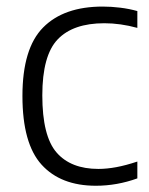

<svg xmlns="http://www.w3.org/2000/svg" viewBox="-20 -570 466 599"><path d="M279 9.5Q169.5 9.5 109.8 -56.2Q50 -122 50 -270.5Q50 -419 114.5 -484.2Q179 -549.5 300.5 -549.5Q327.5 -549.5 355.5 -546Q383.5 -542.5 408.5 -535.5V-483Q355.5 -497.5 305.5 -497.5Q208 -497.5 160 -447.2Q112 -397 112 -272.5Q112 -145.5 156.5 -94.2Q201 -43 287 -43Q313 -43 342.8 -48.5Q372.5 -54 408.5 -66V-13.5Q345 9.5 279 9.5Z"/></svg>

Font: Encode Sans Lt
Style: Regular
Weight: 300
Designer: Multiple Designers
Foundry: Impallari Type
Version: Version 3.002; ttfautohint (v1.8.3) -l 8 -r 50 -G 200 -x 14 